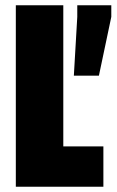

<svg xmlns="http://www.w3.org/2000/svg" viewBox="-20 -708 442 728"><path d="M40 0V-688H220V-153H372V0ZM260 -421 273 -644V-688H402V-644L355 -421Z"/></svg>

Font: Saira Condensed Black
Style: Regular
Weight: 900
Width: 3
Designer: Hector Gatti with collaboration of the Omnibus-Type team
Foundry: Omnibus-Type
Version: Version 1.101